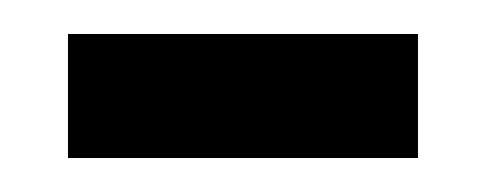

<svg xmlns="http://www.w3.org/2000/svg" viewBox="-20 -329 286 113"><path d="M20 -236V-309H226V-236Z"/></svg>

Font: Noto Serif Lao ExtraCondensed
Style: Regular
Weight: 400
Width: 2
Designer: Monotype Design Team
Foundry: Monotype Imaging Inc.
Version: Version 2.003; ttfautohint (v1.8.4.7-5d5b)